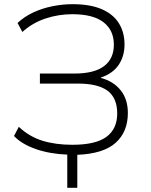

<svg xmlns="http://www.w3.org/2000/svg" viewBox="-20 -733 722 919"><path d="M302 166V7Q219 4 151.5 -19.5Q84 -43 47 -82L70 -126Q120 -79 183 -59.5Q246 -40 326 -40Q438 -40 489.5 -78Q541 -116 541 -190Q541 -264 495 -298.5Q449 -333 352 -333H171V-381H337Q431 -381 478 -416.5Q525 -452 525 -519Q525 -588 475.5 -626.5Q426 -665 326 -665Q260 -665 198 -644.5Q136 -624 87 -580L64 -623Q97 -654 140.5 -674Q184 -694 232.5 -703.5Q281 -713 327 -713Q411 -713 466 -689.5Q521 -666 548.5 -622.5Q576 -579 576 -520Q576 -464 548 -422.5Q520 -381 463 -362V-360Q523 -344 557.5 -301Q592 -258 592 -192Q592 -102 533.5 -49.5Q475 3 350 8V166Z"/></svg>

Font: Nunito Sans 7pt ExtraLight
Style: Regular
Weight: 250
Designer: Vernon Adams
Foundry: Vernon Adams
Version: Version 3.101;gftools[0.9.27]